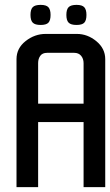

<svg xmlns="http://www.w3.org/2000/svg" viewBox="-20 -764 450 784"><path d="M409.7 0H321.3V-265.6H135.7V0H47.4V-522.5Q47.4 -566.9 84.5 -596.2Q121.6 -625.5 166.5 -625.5H293.5Q337.4 -625.5 373.5 -595.7Q409.7 -565.9 409.7 -522.5ZM321.3 -340.8V-506.3Q321.3 -523.9 311.3 -536.1Q301.3 -548.3 282.7 -548.3H172.4Q153.3 -548.3 144.5 -536.1Q135.7 -523.9 135.7 -506.3V-340.8ZM333 -703.1Q333 -680.7 324.2 -671.4Q315.4 -662.1 292.5 -662.1Q269.5 -662.1 260.3 -671.4Q251 -680.7 251 -703.1Q251 -725.6 260.3 -734.9Q269.5 -744.1 292.5 -744.1Q315.4 -744.1 324.2 -734.4Q333 -724.6 333 -703.1ZM186.5 -703.1Q186.5 -680.7 177.7 -671.4Q168.9 -662.1 146 -662.1Q123 -662.1 113.8 -671.4Q104.5 -680.7 104.5 -703.1Q104.5 -725.6 113.8 -734.9Q123 -744.1 146 -744.1Q168.9 -744.1 177.7 -734.4Q186.5 -724.6 186.5 -703.1Z"/></svg>

Font: Uroob
Style: Regular
Weight: 400
Designer: Hussain K H
Foundry: Swanthanthra Malayalam Computing(http://smc.org.in)
Version: Version 2.0.0+20200101